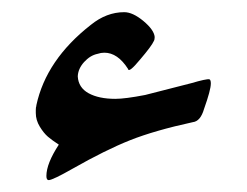

<svg xmlns="http://www.w3.org/2000/svg" viewBox="-20 -295 407 317"><path d="M108.4 -168.9Q109.4 -150.4 126.2 -141.1Q143.1 -131.8 170.4 -131.8Q186.5 -131.8 219.7 -138.2L295.9 -157.7Q320.8 -165 325.7 -164.1Q328.1 -163.1 328.1 -157.2Q328.1 -146.5 316.9 -115.2Q311 -94.7 298.3 -93.3Q235.4 -79.6 194.8 -63.5Q154.3 -47.4 100.1 -16.6Q67.4 2 60.5 2.4Q56.6 2.4 56.6 -4.4Q56.6 -24.9 77.1 -56.2Q65.9 -63.5 59.1 -69.3Q52.2 -75.2 45.7 -85.9Q39.1 -96.7 39.1 -108.4V-113.3Q39.1 -115.2 39.3 -117.2Q39.6 -119.1 40 -120.1V-121.1Q56.2 -196.3 129.9 -253.9Q155.8 -274.9 185.1 -274.9Q199.2 -274.9 216.8 -260.3Q234.4 -245.6 235.4 -233.9Q235.4 -229.5 233.9 -227.1Q230.5 -219.2 211.4 -196.8Q192.4 -173.8 191.4 -181.2Q174.3 -208 152.3 -208Q146.5 -208 141.1 -206.1Q128.9 -203.6 118.9 -192.6Q108.9 -181.6 108.4 -168.9Z"/></svg>

Font: Noon
Style: Regular
Weight: 400
Designer: Mohammad Saleh Souzanchi
Foundry: Farsi Font Store
Version: Version 0.09